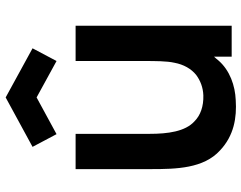

<svg xmlns="http://www.w3.org/2000/svg" viewBox="-109 -746 870 692"><g transform="rotate(-90 326.0 -400.0)"><path d="M320.8 -703.1 452.1 -631.2 497.9 -717.7 320.8 -814.6 142.7 -717.7 188.5 -631.2ZM452.1 -562.5V-317.7V-316.7C452.1 -277.1 452.1 -233.3 445.8 -206.3C439.6 -172.9 424 -145.8 402.1 -128.1C381.2 -112.5 356.2 -103.1 328.1 -102.1C288.5 -101 256.2 -112.5 234.4 -134.4C197.9 -167.7 189.6 -230.2 189.6 -295.8V-562.5H62.5V-290.6C62.5 -200 64.6 -101 130.2 -41.7C183.3 8.3 247.9 18.8 311.5 14.6C362.5 12.5 418.8 -6.2 455.2 -49C459.4 -54.2 463.5 -59.4 467.7 -63.5V0H579.2V-562.5Z"/></g></svg>

Font: Manrope3 Bold
Style: Regular
Weight: 700
Designer: Mikhail Sharanda
Foundry: Mikhail Sharanda
Version: Version 3.000;PS 003.000;hotconv 1.0.88;makeotf.lib2.5.64775